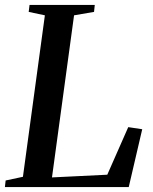

<svg xmlns="http://www.w3.org/2000/svg" viewBox="-30 -763 622 783"><path d="M-10 0 -7 -27 63.5 -42 153 -700.5 87 -714.5 90.5 -743H356.5L353.5 -714.5L272 -700.5L182 -39.5L407.5 -50.5L493 -244.5L550 -236L495 0Z"/></svg>

Font: Merriweather 96pt Medium
Style: Italic
Weight: 500
Italic angle: -7.8°
Version: Version 2.101